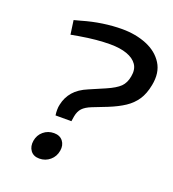

<svg xmlns="http://www.w3.org/2000/svg" viewBox="-132 -810 827 920"><g transform="rotate(20 282.0 -350.5)"><path d="M175 -212Q173 -225 173 -240Q173 -255 176 -267Q184 -306 209 -335Q234 -364 280 -383L359 -417Q405 -437 425.5 -457Q446 -477 452 -512Q459 -549 442.5 -573Q426 -597 391 -609.5Q356 -622 305 -622Q272 -622 234 -618.5Q196 -615 149 -607L110 -600L100 -671L134 -680Q185 -695 236 -702.5Q287 -710 334 -710Q404 -710 460 -687Q516 -664 544.5 -618.5Q573 -573 560 -507Q551 -460 530.5 -429.5Q510 -399 477.5 -377.5Q445 -356 398 -337L324 -308Q294 -296 279.5 -280.5Q265 -265 260 -238L256 -212ZM172 9Q142 9 127 -11.5Q112 -32 117 -62Q122 -92 144.5 -111Q167 -130 198 -130Q228 -130 243.5 -110Q259 -90 254 -61Q249 -30 226 -10.5Q203 9 172 9Z"/></g></svg>

Font: REM
Style: Italic
Weight: 400
Italic angle: -11°
Designer: Octavio Pardo
Foundry: Ashler Design
Version: Version 1.005;gftools[0.9.28]